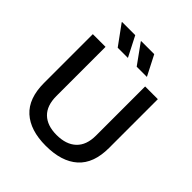

<svg xmlns="http://www.w3.org/2000/svg" viewBox="-233 -1025 1194 1194"><g transform="rotate(45 364.0 -428.0)"><path d="M414.1 -735.8 320.8 -865.2 321.8 -868.2H436L503.9 -735.8ZM247.1 -735.8 152.8 -865.2 153.8 -868.2H269L336.9 -735.8ZM361.8 12.2Q225.6 12.2 151.9 -54.4Q78.1 -121.1 78.1 -256.8V-686H189.9V-253.9Q189.9 -169.4 234.6 -126.2Q279.3 -83 361.8 -83Q445.8 -83 491.9 -126.5Q538.1 -169.9 538.1 -253.9V-686H649.9V-256.8Q649.9 -121.1 575.2 -54.4Q500.5 12.2 361.8 12.2Z"/></g></svg>

Font: Archivo Medium
Style: Regular
Weight: 500
Designer: Hector Gatti
Foundry: Omnibus-Type
Version: Version 2.001